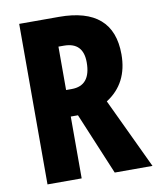

<svg xmlns="http://www.w3.org/2000/svg" viewBox="-81 -778 691 841"><g transform="rotate(-10 264.5 -357.0)"><path d="M239 -714Q480 -714 480 -505Q480 -376 381 -313L529 0H361L246 -275H214V0H62V-714ZM238 -586H214V-393H239Q324 -393 324 -497Q324 -586 238 -586Z"/></g></svg>

Font: Noto Sans Lao ExtraCondensed ExtraBold
Style: Regular
Weight: 800
Width: 2
Designer: Monotype Design Team
Foundry: Monotype Imaging Inc.
Version: Version 2.003; ttfautohint (v1.8.4.7-5d5b)